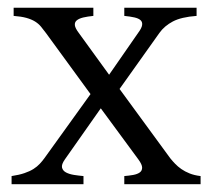

<svg xmlns="http://www.w3.org/2000/svg" viewBox="-20 -474 543 494"><path d="M299.8 0V-21Q312 -22 322.8 -23.9Q333.5 -25.9 339.6 -30.3Q345.7 -34.7 345.7 -42.7Q345.7 -50.8 335.9 -64L239.3 -195.3L147 -64Q137.7 -50.8 139.6 -42.7Q141.6 -34.7 149.9 -30.3Q158.2 -25.9 170.7 -23.9Q183.1 -22 194.8 -21V0H9.8V-21Q29.3 -23.9 43 -28.6Q56.6 -33.2 66.2 -39.3Q75.7 -45.4 82.3 -52.5Q88.9 -59.6 94.2 -66.9L212.9 -231.9L98.1 -389.2Q91.8 -397.9 85.4 -405.5Q79.1 -413.1 70.1 -418.7Q61 -424.3 47.9 -428Q34.7 -431.6 15.1 -433.1V-454.1H220.2V-433.1Q205.1 -431.6 194.1 -429Q183.1 -426.3 177.5 -421.6Q171.9 -417 172.6 -409.4Q173.3 -401.9 182.1 -390.1L260.7 -281.7L335.9 -390.1Q344.7 -401.9 345.7 -409.7Q346.7 -417.5 341.6 -422.1Q336.4 -426.8 325.7 -429.2Q314.9 -431.6 299.8 -433.1V-454.1H485.8V-433.1Q446.3 -430.2 424.6 -418.7Q402.8 -407.2 390.1 -389.2L287.6 -245.1L418 -66.9Q423.8 -59.6 430.7 -52.5Q437.5 -45.4 446.5 -39.1Q455.6 -32.7 467.8 -27.8Q480 -22.9 496.1 -21V0Z"/></svg>

Font: Gentium Unicode
Style: Regular
Weight: 400
Version: Version 1.009